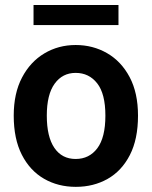

<svg xmlns="http://www.w3.org/2000/svg" viewBox="-20 -731 601 761"><path d="M280.5 9.6Q210.2 9.6 154.5 -22.5Q98.7 -54.7 66.6 -117.5Q34.4 -180.4 34.4 -272.7Q34.4 -361.2 67.3 -423.7Q100.1 -486.2 155.9 -519.4Q211.6 -552.6 279.8 -552.6Q348.4 -552.6 404.5 -520.2Q460.6 -487.9 493.8 -425.4Q527 -362.9 527 -272.7Q527 -179.3 494.7 -116.5Q462.4 -53.6 406.6 -22Q350.9 9.6 280.5 9.6ZM279.8 -100.9Q333.8 -100.9 365.8 -143.5Q397.7 -186.1 397.7 -272.7Q397.7 -359.4 365.2 -400.7Q332.7 -442.1 279.8 -442.1Q227.6 -442.1 196.6 -399.3Q165.5 -356.5 165.5 -272.7Q165.5 -188.9 195.5 -144.9Q225.5 -100.9 279.8 -100.9ZM449.6 -711.3V-631.7H112.9V-711.3Z"/></svg>

Font: Interface
Style: Bold
Weight: 700
Designer: Rasmus Andersson
Foundry: rsms
Version: Version 1.8